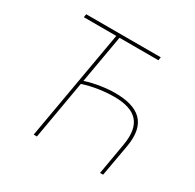

<svg xmlns="http://www.w3.org/2000/svg" viewBox="-153 -865 1044 1030"><g transform="rotate(30 369.0 -350.0)"><path d="M622 -197 588 0H607L642 -196C670 -354 589 -412 444 -412C392 -412 322 -402 264 -383L316 -680H557L560 -700H98L95 -680H296L177 0H197L260 -362C324 -383 393 -392 451 -392C586 -392 645 -332 622 -197Z"/></g></svg>

Font: Fixel Display 20240404 Thin
Style: Italic
Weight: 100
Italic angle: -10°
Designer: AlfaBravo + MacPaw
Foundry: Kyrylo Tkachov, Marchela Mozhyna, Serhii Makarenko, Maria Weinstein, Zakhar Kryvoshyya
Version: Version 1.211;Glyphs 3.2 (3225)